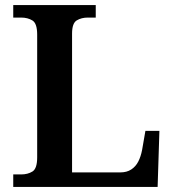

<svg xmlns="http://www.w3.org/2000/svg" viewBox="-20 -734 682 754"><path d="M32 0V-49H63Q89 -49 107.5 -60.5Q126 -72 126 -116V-598Q126 -642 107.5 -653.5Q89 -665 63 -665H32V-714H356V-665H325Q300 -665 281.5 -654Q263 -643 263 -602V-57H453Q478 -57 495.5 -68.5Q513 -80 523 -99.5Q533 -119 538 -145L551 -220H606L599 0Z"/></svg>

Font: Noto Serif Vithkuqi SemiBold
Style: Regular
Weight: 600
Version: Version 1.005